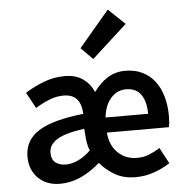

<svg xmlns="http://www.w3.org/2000/svg" viewBox="-56 -858 896 925"><g transform="rotate(-5 392.5 -396.0)"><path d="M198 12Q133 12 92.5 -27.5Q52 -67 52 -132Q52 -211 120.5 -254.5Q189 -298 338 -314Q337 -333 332.5 -350.5Q328 -368 318 -381.5Q308 -395 291.5 -402.5Q275 -410 250 -410Q215 -410 180.5 -396Q146 -382 114 -362L72 -439Q113 -465 162 -484Q211 -503 265 -503Q316 -503 350.5 -479.5Q385 -456 404 -414Q434 -456 471.5 -479.5Q509 -503 557 -503Q604 -503 639.5 -485.5Q675 -468 699 -437Q723 -406 735.5 -362.5Q748 -319 748 -268Q748 -234 743 -214H443Q449 -150 486.5 -115Q524 -80 578 -80Q610 -80 636 -90.5Q662 -101 689 -118L730 -41Q695 -18 652.5 -3Q610 12 563 12Q505 12 463 -12.5Q421 -37 392 -72Q341 -28 293.5 -8Q246 12 198 12ZM234 -78Q263 -78 295 -93.5Q327 -109 354 -136Q346 -153 342.5 -175Q339 -197 338 -219L336 -242Q242 -229 203 -204Q164 -179 164 -141Q164 -108 183.5 -93Q203 -78 234 -78ZM443 -287H649Q649 -347 625 -380.5Q601 -414 553 -414Q511 -414 480.5 -381Q450 -348 443 -287ZM409 -573 352 -630 499 -804 579 -728Z"/></g></svg>

Font: CV Source Sans Light
Style: Bold
Weight: 600
Designer: Paul D. Hunt
Foundry: Adobe Systems Incorporated
Version: Version 3.001